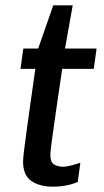

<svg xmlns="http://www.w3.org/2000/svg" viewBox="-20 -694 393 724"><path d="M180.5 10Q129.5 10 98.2 -11.6Q67 -33.2 67 -84.5Q67 -96.2 71 -129.4Q75 -162.5 81.8 -210.8Q88.5 -259 96.5 -316.4Q104.5 -373.8 113.2 -434.2H57.2L68 -511H124L180.8 -674H254.2L225.2 -511H344.2L333.5 -434.2H214.5Q202 -349 191.8 -279.1Q181.5 -209.2 175.6 -164.8Q169.8 -120.2 169.8 -110.5Q169.8 -81 185.2 -73.1Q200.8 -65.2 219 -65.2Q230 -65.2 250 -70.4Q270 -75.5 283 -80.5L273.2 -7.8Q262 -2.8 245.9 1.6Q229.8 6 212.8 8Q195.8 10 180.5 10Z"/></svg>

Font: Chivo Medium
Style: Italic
Weight: 500
Italic angle: -8.05°
Designer: Hector Gatti
Foundry: Omnibus-Type
Version: Version 2.002